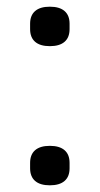

<svg xmlns="http://www.w3.org/2000/svg" viewBox="-20 -542 298 574"><path d="M129 12Q100 12 85 -1Q70 -14 70 -39V-55Q70 -80 85 -93Q100 -106 129 -106Q158 -106 173 -93Q188 -80 188 -55V-39Q188 -14 173 -1Q158 12 129 12ZM129 -404Q100 -404 85 -417Q70 -430 70 -455V-471Q70 -496 85 -509Q100 -522 129 -522Q158 -522 173 -509Q188 -496 188 -471V-455Q188 -430 173 -417Q158 -404 129 -404Z"/></svg>

Font: IBM Plex Sans Condensed
Style: Regular
Weight: 400
Width: 3
Designer: Mike Abbink, Paul van der Laan, Pieter van Rosmalen
Foundry: Bold Monday
Version: Version 3.201